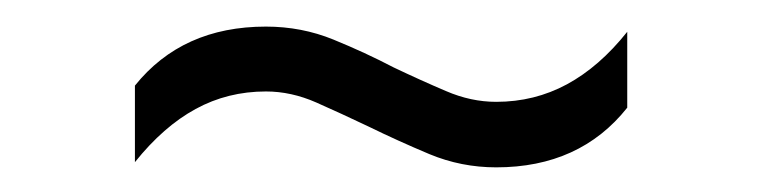

<svg xmlns="http://www.w3.org/2000/svg" viewBox="-20 -452 588 148"><path d="M362.5 -323Q335.5 -323 311 -333.2Q286.5 -343.5 264 -354.5Q243 -364.5 223.8 -373Q204.5 -381.5 185 -381.5Q155.5 -381.5 130.8 -368Q106 -354.5 84 -327V-386Q120.5 -431.5 185 -431.5Q212.5 -431.5 237 -421.5Q261.5 -411.5 283.5 -400Q304.5 -390 323.8 -381.8Q343 -373.5 362.5 -373.5Q392 -373.5 417 -387Q442 -400.5 463.5 -427.5V-369Q427 -323 362.5 -323Z"/></svg>

Font: Encode Sans SC SemiExpanded Light
Style: Regular
Weight: 300
Width: 6
Designer: Multiple Designers
Foundry: Impallari Type
Version: Version 3.002